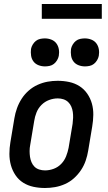

<svg xmlns="http://www.w3.org/2000/svg" viewBox="-20 -932 540 960"><path d="M205 8Q175 8 147 2Q119 -4 96 -18.5Q73 -33 57.5 -56Q42 -79 34.5 -106Q27 -133 27 -162.5Q27 -192 32 -221L52 -341Q56 -366 65 -391Q74 -416 88.5 -438.5Q103 -461 123.5 -479Q144 -497 168.5 -508Q193 -519 218 -523.5Q243 -528 268 -528Q298 -528 326 -522Q354 -516 377 -501.5Q400 -487 416 -464Q432 -441 439.5 -414Q447 -387 446.5 -357.5Q446 -328 441 -299L421 -179Q417 -154 408.5 -129Q400 -104 385 -81.5Q370 -59 350 -41Q330 -23 305.5 -12Q281 -1 255.5 3.5Q230 8 205 8ZM205 -80Q227 -80 248.5 -88Q270 -96 286 -112.5Q302 -129 310.5 -150.5Q319 -172 323 -193L343 -313Q345 -328 345.5 -343Q346 -358 344 -372Q342 -386 336.5 -399Q331 -412 321 -421.5Q311 -431 297.5 -435.5Q284 -440 269 -440Q247 -440 225.5 -432Q204 -424 187.5 -407.5Q171 -391 162.5 -369.5Q154 -348 151 -327L131 -207Q128 -192 128 -177Q128 -162 130 -148Q132 -134 137.5 -121Q143 -108 152.5 -98.5Q162 -89 176 -84.5Q190 -80 205 -80ZM405 -600Q388 -600 372.5 -606Q357 -612 347.5 -624.5Q338 -637 335.5 -653.5Q333 -670 335 -687Q337 -698 343.5 -709Q350 -720 359.5 -727.5Q369 -735 381 -737.5Q393 -740 404 -740Q421 -740 436.5 -734Q452 -728 461.5 -715.5Q471 -703 474 -686.5Q477 -670 474 -653Q472 -642 465.5 -631Q459 -620 449.5 -612.5Q440 -605 428 -602.5Q416 -600 405 -600ZM205 -600Q188 -600 172.5 -606Q157 -612 147.5 -624.5Q138 -637 135.5 -653.5Q133 -670 135 -687Q137 -698 143.5 -709Q150 -720 159.5 -727.5Q169 -735 181 -737.5Q193 -740 204 -740Q221 -740 236.5 -734Q252 -728 261.5 -715.5Q271 -703 274 -686.5Q277 -670 274 -653Q272 -642 265.5 -631Q259 -620 249.5 -612.5Q240 -605 228 -602.5Q216 -600 205 -600ZM489 -838H189V-912H489Z"/></svg>

Font: Iosevka Semibold Oblique
Style: Regular
Weight: 600
Italic angle: -9°
Monospace: yes
Designer: Belleve Invis
Foundry: Belleve Invis
Version: Version 32.5.0; ttfautohint (v1.8.4)